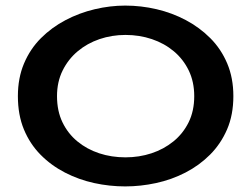

<svg xmlns="http://www.w3.org/2000/svg" viewBox="-20 -654 899 687"><path d="M428 13Q372 13 317 1Q262 -11 212.5 -36.5Q163 -62 125 -100.5Q87 -139 65.5 -191Q44 -243 44 -310Q44 -375 66 -427Q88 -479 126.5 -517.5Q165 -556 214.5 -582Q264 -608 319 -621Q374 -634 428 -634Q485 -634 540.5 -621Q596 -608 645 -582Q694 -556 732.5 -517.5Q771 -479 793 -427Q815 -375 815 -310Q815 -243 792.5 -191Q770 -139 731.5 -100.5Q693 -62 643.5 -36.5Q594 -11 538.5 1Q483 13 428 13ZM429 -91Q478 -91 522 -105.5Q566 -120 600.5 -148Q635 -176 655 -216.5Q675 -257 675 -310Q675 -361 655.5 -401.5Q636 -442 602 -470.5Q568 -499 523.5 -514Q479 -529 429 -529Q380 -529 336 -514Q292 -499 258 -470.5Q224 -442 204 -401.5Q184 -361 184 -310Q184 -257 203.5 -216.5Q223 -176 257 -148Q291 -120 335 -105.5Q379 -91 429 -91Z"/></svg>

Font: BioRhyme SemiExpanded
Style: Bold
Weight: 700
Width: 6
Designer: Aoife Mooney
Foundry: Aoife Mooney Type
Version: Version 1.600;gftools[0.9.33]